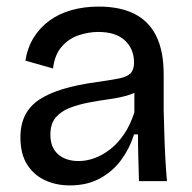

<svg xmlns="http://www.w3.org/2000/svg" viewBox="-20 -550 583 583"><path d="M192 13Q150 13 116 -3Q82 -19 62 -51Q42 -83 42 -133Q42 -172 56.5 -200.5Q71 -229 100 -248Q129 -267 172.5 -280Q216 -293 275 -301Q318 -307 342.5 -312Q367 -317 377 -328Q387 -339 387 -360Q387 -401 359.5 -427Q332 -453 278 -453Q249 -453 219 -443Q189 -433 167.5 -408.5Q146 -384 141 -342L57 -366Q64 -407 83 -437Q102 -467 131 -488Q160 -509 198 -519.5Q236 -530 280 -530Q344 -530 388 -508Q432 -486 454.5 -440.5Q477 -395 477 -324V-214Q478 -181 479 -144Q480 -107 482 -70Q484 -33 487 0H402Q401 -36 400 -71Q399 -106 399 -142H387Q374 -100 348.5 -65Q323 -30 284 -8.5Q245 13 192 13ZM219 -61Q243 -61 267.5 -70Q292 -79 315 -97Q338 -115 357 -143Q376 -171 388 -209V-288L415 -287Q400 -271 374 -262.5Q348 -254 316 -249.5Q284 -245 251.5 -239Q219 -233 192 -222.5Q165 -212 149 -193Q133 -174 133 -141Q133 -102 156.5 -81.5Q180 -61 219 -61Z"/></svg>

Font: Bricolage Grotesque 36pt
Style: Regular
Weight: 400
Designer: Mathieu Triay
Foundry: Atelier Triay
Version: Version 1.001;gftools[0.9.33.dev8+g029e19f]